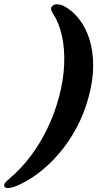

<svg xmlns="http://www.w3.org/2000/svg" viewBox="-106 -771 503 917"><path d="M317 -306.5Q295.5 -227.5 258.8 -159.2Q222 -91 174.5 -36Q127 19 73.5 58.8Q20 98.5 -34.5 120Q-58 128 -71.5 126.8Q-85 125.5 -86 115.5Q-87 108.5 -79.5 100Q-72 91.5 -57 78.5Q-6 35.5 39 -23.8Q84 -83 119 -154.8Q154 -226.5 175.5 -306.5Q197.5 -388.5 200.5 -463Q203.5 -537.5 190 -598.8Q176.5 -660 149.5 -702.5Q141.5 -714.5 138.8 -723.5Q136 -732.5 141.5 -739.5Q156 -759 196 -744Q238 -722.5 270.2 -682Q302.5 -641.5 320.8 -584.8Q339 -528 339 -457.5Q339 -387 317 -306.5Z"/></svg>

Font: Fraunces
Style: Bold Italic
Weight: 700
Italic angle: -16°
Version: Version 1.000;[b76b70a41]